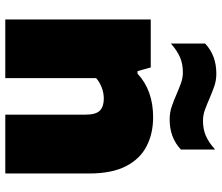

<svg xmlns="http://www.w3.org/2000/svg" viewBox="-76 -762 838 726"><g transform="rotate(90 343.0 -399.0)"><path d="M53.5 0V-550H235L249 -500H258.5Q321.5 -559 423.5 -559Q485 -559 533 -534.2Q581 -509.5 608.5 -456.2Q636 -403 636 -316.5V0H413.5V-303Q413.5 -343 398 -357.8Q382.5 -372.5 353.5 -372.5Q330.5 -372.5 309.8 -364.2Q289 -356 275.5 -343.5V0ZM431.5 -621.5Q405 -621.5 381.5 -629.8Q358 -638 336.5 -647.5Q315.5 -656.5 295.2 -664Q275 -671.5 253.5 -671.5Q222 -671.5 196.8 -660.8Q171.5 -650 144.5 -626V-755.5Q189.5 -798 258.5 -798Q285 -798 308.5 -789.5Q332 -781 354 -771.5Q374.5 -762.5 394.8 -755Q415 -747.5 436.5 -747.5Q468 -747.5 493.2 -758.2Q518.5 -769 545.5 -793.5V-664Q500.5 -621.5 431.5 -621.5Z"/></g></svg>

Font: Encode Sans SemiExpanded SemiExpanded Black
Style: Regular
Weight: 900
Width: 6
Designer: Multiple Designers
Foundry: Impallari Type
Version: Version 3.000; ttfautohint (v1.8.3) -l 8 -r 50 -G 200 -x 14 